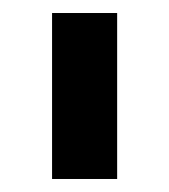

<svg xmlns="http://www.w3.org/2000/svg" viewBox="-20 -720 259 295"><path d="M60 -700H160V-445H60Z"/></svg>

Font: Montserrat Medium
Style: Regular
Weight: 500
Designer: Julieta Ulanovsky
Foundry: Julieta Ulanovsky
Version: Version 6.001